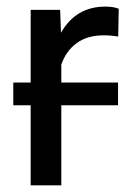

<svg xmlns="http://www.w3.org/2000/svg" viewBox="-20 -558 413 578"><path d="M72.3 0V-528.3H161.1L163.6 -459.5Q208.5 -538.1 296.9 -538.1Q321.8 -538.1 337.4 -531.7L335.9 -447.8Q314 -451.7 292 -451.7Q243.2 -451.7 211.2 -428.5Q179.2 -405.3 164.6 -363.8V0ZM335.4 -309.6V-241.2H20V-309.6Z"/></svg>

Font: Bert Sans Medium
Style: Regular
Weight: 500
Designer: Christian Robertson, Adam Twardoch, & Cristiano Sobral
Foundry: Google
Version: Version 12.135;January 10, 2020;FontCreator 12.0.0.2547 64-b